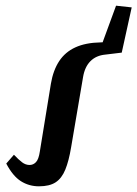

<svg xmlns="http://www.w3.org/2000/svg" viewBox="-20 -640 483 675"><path d="M117 15Q82 15 53.5 -3Q25 -21 2 -65L29 -96Q45 -79 57.5 -69.5Q70 -60 84 -60Q97 -60 106.5 -70Q116 -80 120 -107L159 -346Q167 -393 188 -425Q209 -457 245 -473.5Q281 -490 334 -491L377 -493L333 -470L388 -620L443 -614L408 -455L350 -448Q318 -445 298 -425Q278 -405 272 -369L230 -122Q222 -74 209.5 -43.5Q197 -13 175.5 1Q154 15 117 15Z"/></svg>

Font: Source Serif 4 18pt SemiBold
Style: Italic
Weight: 600
Italic angle: -12°
Designer: Frank Grießhammer
Foundry: Adobe Systems Incorporated
Version: Version 4.004;hotconv 1.0.116;makeotfexe 2.5.65601